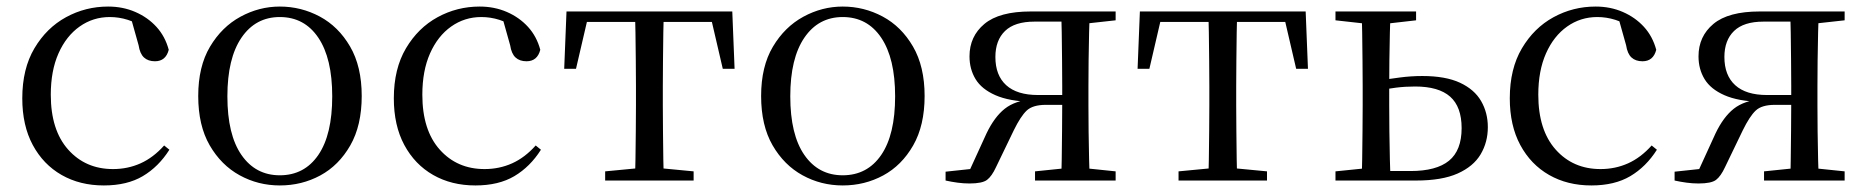

<svg xmlns="http://www.w3.org/2000/svg" viewBox="-20 -551 5694 586"><path d="M297 15Q224 15 168 -17Q112 -49 80 -108.5Q48 -168 48 -251Q48 -341 85 -403.5Q122 -466 181.5 -498.5Q241 -531 310 -531Q355 -531 393 -514.5Q431 -498 457.5 -469Q484 -440 495 -399Q486 -364 453 -364Q432 -364 419.5 -375.5Q407 -387 403 -413L378 -502L428 -462Q397 -482 370 -490.5Q343 -499 315 -499Q264 -499 223 -470Q182 -441 158.5 -388Q135 -335 135 -262Q135 -154 188 -94.5Q241 -35 325 -35Q370 -35 409 -52.5Q448 -70 481 -107L497 -94Q464 -42 416 -13.5Q368 15 297 15Z M834 15Q768 15 711.5 -16Q655 -47 620 -107.5Q585 -168 585 -258Q585 -348 621 -408.5Q657 -469 714 -500Q771 -531 834 -531Q899 -531 956 -500.5Q1013 -470 1048.5 -409Q1084 -348 1084 -258Q1084 -168 1049 -107Q1014 -46 957.5 -15.5Q901 15 834 15ZM834 -16Q909 -16 951.5 -78Q994 -140 994 -257Q994 -373 951.5 -436Q909 -499 834 -499Q760 -499 717 -436Q674 -373 674 -257Q674 -140 717 -78Q760 -16 834 -16Z M1431 15Q1358 15 1302 -17Q1246 -49 1214 -108.5Q1182 -168 1182 -251Q1182 -341 1219 -403.5Q1256 -466 1315.5 -498.5Q1375 -531 1444 -531Q1489 -531 1527 -514.5Q1565 -498 1591.5 -469Q1618 -440 1629 -399Q1620 -364 1587 -364Q1566 -364 1553.5 -375.5Q1541 -387 1537 -413L1512 -502L1562 -462Q1531 -482 1504 -490.5Q1477 -499 1449 -499Q1398 -499 1357 -470Q1316 -441 1292.5 -388Q1269 -335 1269 -262Q1269 -154 1322 -94.5Q1375 -35 1459 -35Q1504 -35 1543 -52.5Q1582 -70 1615 -107L1631 -94Q1598 -42 1550 -13.5Q1502 15 1431 15Z M1702 -341 1709 -516H2215L2222 -341H2186L2146 -513L2188 -484H1736L1778 -513L1738 -341ZM1827 0V-28L1942 -39H1982L2097 -28V0ZM1918 0Q1919 -24 1919.5 -65Q1920 -106 1920.5 -150Q1921 -194 1921 -229V-288Q1921 -322 1920.5 -366Q1920 -410 1919.5 -451Q1919 -492 1918 -516H2006Q2005 -492 2004.5 -451Q2004 -410 2003.5 -366Q2003 -322 2003 -288V-229Q2003 -194 2003.5 -150Q2004 -106 2004.5 -65Q2005 -24 2006 0Z M2552 15Q2486 15 2429.5 -16Q2373 -47 2338 -107.5Q2303 -168 2303 -258Q2303 -348 2339 -408.5Q2375 -469 2432 -500Q2489 -531 2552 -531Q2617 -531 2674 -500.5Q2731 -470 2766.5 -409Q2802 -348 2802 -258Q2802 -168 2767 -107Q2732 -46 2675.5 -15.5Q2619 15 2552 15ZM2552 -16Q2627 -16 2669.5 -78Q2712 -140 2712 -257Q2712 -373 2669.5 -436Q2627 -499 2552 -499Q2478 -499 2435 -436Q2392 -373 2392 -257Q2392 -140 2435 -78Q2478 -16 2552 -16Z M3126 -516H3385V-489L3276 -477L3262 -485H3137Q3077 -485 3047.5 -456.5Q3018 -428 3018 -377Q3018 -321 3051 -291Q3084 -261 3148 -261H3262V-231H3172Q3132 -231 3113.5 -213.5Q3095 -196 3074 -153L3020 -41Q3007 -13 2992.5 -2Q2978 9 2939 9Q2921 9 2902.5 6.5Q2884 4 2866 0V-27L2978 -39L2932 -15L2991 -144Q3015 -194 3046.5 -219Q3078 -244 3133 -249L3128 -240Q3060 -242 3018 -260.5Q2976 -279 2957.5 -309.5Q2939 -340 2939 -379Q2939 -440 2984.5 -478Q3030 -516 3126 -516ZM3219 0Q3220 -24 3220.5 -65.5Q3221 -107 3221.5 -154Q3222 -201 3222 -240V-288Q3222 -322 3221.5 -366Q3221 -410 3220.5 -451Q3220 -492 3219 -516H3306Q3305 -492 3304 -451Q3303 -410 3302.5 -366Q3302 -322 3302 -288V-229Q3302 -194 3302.5 -150Q3303 -106 3304 -65Q3305 -24 3306 0ZM3139 0V-28L3246 -39H3279L3385 -28V0Z M3452 -341 3459 -516H3965L3972 -341H3936L3896 -513L3938 -484H3486L3528 -513L3488 -341ZM3577 0V-28L3692 -39H3732L3847 -28V0ZM3668 0Q3669 -24 3669.5 -65Q3670 -106 3670.5 -150Q3671 -194 3671 -229V-288Q3671 -322 3670.5 -366Q3670 -410 3669.5 -451Q3669 -492 3668 -516H3756Q3755 -492 3754.5 -451Q3754 -410 3753.5 -366Q3753 -322 3753 -288V-229Q3753 -194 3753.5 -150Q3754 -106 3754.5 -65Q3755 -24 3756 0Z M4180 0V-29H4285Q4364 -29 4402.5 -60.5Q4441 -92 4441 -160Q4441 -225 4406 -256Q4371 -287 4299 -287Q4269 -287 4241 -283.5Q4213 -280 4184 -274V-305Q4218 -310 4252.5 -314.5Q4287 -319 4321 -319Q4392 -319 4436 -298.5Q4480 -278 4500.5 -242.5Q4521 -207 4521 -163Q4521 -117 4499 -80Q4477 -43 4429 -21.5Q4381 0 4302 0ZM4136 0Q4137 -24 4137.5 -65Q4138 -106 4138.5 -150Q4139 -194 4139 -229V-288Q4139 -322 4138.5 -366Q4138 -410 4137.5 -451Q4137 -492 4136 -516H4224Q4223 -492 4222 -451Q4221 -410 4220.5 -366Q4220 -322 4220 -287V-229Q4220 -194 4220.5 -150Q4221 -106 4222 -65Q4223 -24 4224 0ZM4056 -489V-516H4302V-489L4197 -477H4164ZM4056 0V-28L4164 -39H4182V0Z M4837 15Q4764 15 4708 -17Q4652 -49 4620 -108.5Q4588 -168 4588 -251Q4588 -341 4625 -403.5Q4662 -466 4721.5 -498.5Q4781 -531 4850 -531Q4895 -531 4933 -514.5Q4971 -498 4997.5 -469Q5024 -440 5035 -399Q5026 -364 4993 -364Q4972 -364 4959.5 -375.5Q4947 -387 4943 -413L4918 -502L4968 -462Q4937 -482 4910 -490.5Q4883 -499 4855 -499Q4804 -499 4763 -470Q4722 -441 4698.5 -388Q4675 -335 4675 -262Q4675 -154 4728 -94.5Q4781 -35 4865 -35Q4910 -35 4949 -52.5Q4988 -70 5021 -107L5037 -94Q5004 -42 4956 -13.5Q4908 15 4837 15Z M5351 -516H5610V-489L5501 -477L5487 -485H5362Q5302 -485 5272.5 -456.5Q5243 -428 5243 -377Q5243 -321 5276 -291Q5309 -261 5373 -261H5487V-231H5397Q5357 -231 5338.5 -213.5Q5320 -196 5299 -153L5245 -41Q5232 -13 5217.5 -2Q5203 9 5164 9Q5146 9 5127.5 6.5Q5109 4 5091 0V-27L5203 -39L5157 -15L5216 -144Q5240 -194 5271.5 -219Q5303 -244 5358 -249L5353 -240Q5285 -242 5243 -260.5Q5201 -279 5182.5 -309.5Q5164 -340 5164 -379Q5164 -440 5209.5 -478Q5255 -516 5351 -516ZM5444 0Q5445 -24 5445.5 -65.5Q5446 -107 5446.5 -154Q5447 -201 5447 -240V-288Q5447 -322 5446.5 -366Q5446 -410 5445.5 -451Q5445 -492 5444 -516H5531Q5530 -492 5529 -451Q5528 -410 5527.5 -366Q5527 -322 5527 -288V-229Q5527 -194 5527.5 -150Q5528 -106 5529 -65Q5530 -24 5531 0ZM5364 0V-28L5471 -39H5504L5610 -28V0Z"/></svg>

Font: Noto Serif KR
Style: Regular
Weight: 400
Designer: Ryoko NISHIZUKA  (kana & ideographs); Frank Grießhammer (Latin, Greek & Cyrillic); Wenlong ZHANG  (bopomofo); Sandoll Co
Foundry: Adobe
Version: Version 2.003-H1;hotconv 1.1.1;makeotfexe 2.6.0